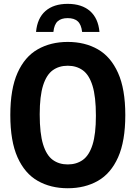

<svg xmlns="http://www.w3.org/2000/svg" viewBox="-20 -967 704 996"><path d="M331.5 9.5Q243 9.5 175.8 -28.8Q108.5 -67 71 -150.8Q33.5 -234.5 33.5 -370Q33.5 -505.5 71 -589.2Q108.5 -673 175.8 -711.2Q243 -749.5 331.5 -749.5Q420.5 -749.5 487.5 -711.2Q554.5 -673 592.2 -589.2Q630 -505.5 630 -370Q630 -234.5 592.5 -150.8Q555 -67 487.8 -28.8Q420.5 9.5 331.5 9.5ZM331.5 -114Q377 -114 409.8 -137.5Q442.5 -161 460 -216.2Q477.5 -271.5 477.5 -366.5Q477.5 -465.5 460 -522Q442.5 -578.5 409.8 -602.2Q377 -626 331.5 -626Q286 -626 253.5 -602.5Q221 -579 203.5 -523.8Q186 -468.5 186 -373.5Q186 -274.5 203.5 -218Q221 -161.5 253.5 -137.8Q286 -114 331.5 -114ZM167 -801.5Q173.5 -873 216 -910Q258.5 -947 331 -947Q404 -947 446.8 -909.8Q489.5 -872.5 496 -801.5H406Q401.5 -840 383.2 -856.5Q365 -873 331 -873Q297.5 -873 279.2 -856.5Q261 -840 257 -801.5Z"/></svg>

Font: Encode Sans Cnd
Style: Bold
Weight: 700
Width: 3
Designer: Multiple Designers
Foundry: Impallari Type
Version: Version 3.002; ttfautohint (v1.8.3) -l 8 -r 50 -G 200 -x 14 